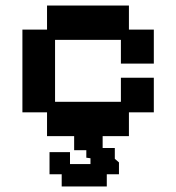

<svg xmlns="http://www.w3.org/2000/svg" viewBox="-20 -481 637 694"><path d="M150 11V-75H61V-374H150V-461H446V-374H536V-251H417V-337H179V-113H417V-200H536V-75H446V11ZM203 193V149H159V69H233V112H307V91L292 89V62H248V-26H351V54H395V93L410 106V149H366V193Z"/></svg>

Font: Pixelify Sans SemiBold
Style: Regular
Weight: 600
Designer: Stefie Justprince
Foundry: Typecalism Foundryline
Version: Version 1.000